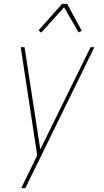

<svg xmlns="http://www.w3.org/2000/svg" viewBox="-20 -766 540 1001"><path d="M91 215Q99 197 108 179Q117 161 126 143L174 44L88 -520H108L190 13L452 -520H472L112 215ZM195 -596 181 -608 304 -746H330L406 -606L390 -597L314 -728Z"/></svg>

Font: Iosevka Thin Oblique
Style: Regular
Weight: 100
Italic angle: -9°
Monospace: yes
Designer: Belleve Invis
Foundry: Belleve Invis
Version: Version 32.5.0; ttfautohint (v1.8.4)